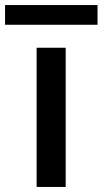

<svg xmlns="http://www.w3.org/2000/svg" viewBox="-65 -740 406 760"><path d="M0 0ZM0 0ZM195 0H80V-551H195ZM321 -642H-45V-720H321Z"/></svg>

Font: Ulagadi Sans Medium
Style: Regular
Weight: 500
Designer: Ninad Kale (Devanagari), Jonny Pinhorn (Latin)
Foundry: Indian Type Foundry
Version: Version 3.01;March 29, 2020;FontCreator 12.0.0.2522 64-bit; 